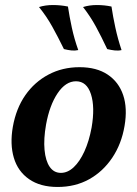

<svg xmlns="http://www.w3.org/2000/svg" viewBox="-20 -734 545 763"><path d="M209 9Q140 9 95.5 -22Q51 -53 35 -107Q19 -161 31 -230Q44 -303 80.5 -355.5Q117 -408 172.5 -437.5Q228 -467 296 -467Q364 -467 408 -437.5Q452 -408 469.5 -356Q487 -304 475 -234Q463 -162 426 -107Q389 -52 334 -21.5Q279 9 209 9ZM222 -47Q249 -47 273 -69.5Q297 -92 315.5 -132.5Q334 -173 344 -227Q358 -308 341.5 -359.5Q325 -411 282 -411Q241 -411 209 -363.5Q177 -316 163 -239Q153 -182 157 -138.5Q161 -95 177.5 -71Q194 -47 222 -47ZM406 -539Q383 -588 361 -628.5Q339 -669 310 -706Q335 -714 365 -714Q395 -714 423 -708Q429 -668 438.5 -624Q448 -580 463 -535Q451 -532 436.5 -533.5Q422 -535 406 -539ZM234 -539Q210 -588 187.5 -628.5Q165 -669 135 -706Q160 -714 190.5 -714Q221 -714 250 -708Q256 -668 265.5 -624Q275 -580 291 -535Q278 -532 264 -533.5Q250 -535 234 -539Z"/></svg>

Font: Vollkorn SemiBold
Style: Italic
Weight: 600
Italic angle: -11°
Designer: Friedrich Althausen
Foundry: Friedrich Althausen
Version: Version 5.000